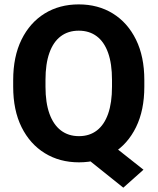

<svg xmlns="http://www.w3.org/2000/svg" viewBox="-20 -741 731 888"><path d="M643.6 43.9 550.3 127 359.4 -25.9 449.7 -109.4ZM647.5 -339.8Q647.5 -231 609.1 -152.8Q570.8 -74.7 502.7 -32.5Q434.6 9.8 345.2 9.8Q255.9 9.8 187.3 -32.5Q118.7 -74.7 79.8 -152.8Q41 -231 41 -339.8V-370.6Q41 -479.5 79.6 -557.9Q118.2 -636.2 186.5 -678.5Q254.9 -720.7 344.2 -720.7Q433.6 -720.7 502 -678.5Q570.3 -636.2 608.9 -557.9Q647.5 -479.5 647.5 -370.6ZM498 -371.6Q498 -445.8 480 -496.6Q461.9 -547.4 427.5 -573.2Q393.1 -599.1 344.2 -599.1Q295.4 -599.1 261 -573.2Q226.6 -547.4 208.5 -496.6Q190.4 -445.8 190.4 -371.6V-339.8Q190.4 -266.1 208.7 -215.1Q227.1 -164.1 261.7 -137.7Q296.4 -111.3 345.2 -111.3Q394 -111.3 428.2 -137.7Q462.4 -164.1 480.2 -215.1Q498 -266.1 498 -339.8Z"/></svg>

Font: Heebo
Style: Bold
Weight: 700
Designer: Oded Ezer
Foundry: Ezer Type House
Version: Version 3.100